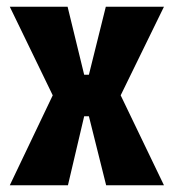

<svg xmlns="http://www.w3.org/2000/svg" viewBox="-20 -548 514 568"><path d="M9 0H181L229 -204H243L294 0H465L337 -266L465 -528H293L243 -327H229L180 -528H9L136 -266Z"/></svg>

Font: Bricolage Grotesque 10pt Condensed ExtraBold
Style: Regular
Weight: 800
Width: 3
Designer: Mathieu Triay
Foundry: Atelier Triay
Version: Version 1.000;gftools[0.9.29]